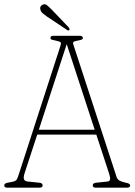

<svg xmlns="http://www.w3.org/2000/svg" viewBox="-24 -865 620 885"><path d="M172.5 -10.5Q172.5 0 158.5 0H9Q-4.5 0 -4.5 -10.5Q-4.5 -20 12.5 -23L35 -27.5Q49 -30 53.8 -38.8Q58.5 -47.5 64.5 -67L254.5 -653.5Q259 -666.5 255 -670.2Q251 -674 236.5 -677Q223 -679.5 215.8 -681.8Q208.5 -684 208.5 -689.5Q208.5 -700 222.5 -700H343.5Q358 -700 358 -689.5Q358 -684.5 351 -682Q344 -679.5 330.5 -677Q319 -675 315 -672Q311 -669 314.5 -658.5L513.5 -49Q517.5 -37.5 527.2 -32.2Q537 -27 555 -23Q576 -19.5 576 -10.5Q576 0 561.5 0H417.5Q403.5 0 403.5 -10.5Q403.5 -22 421 -23L469.5 -28Q481.5 -29 483.2 -37.2Q485 -45.5 479.5 -63L420 -244.5H147.5L89.5 -67Q83 -47.5 86.8 -38.2Q90.5 -29 106.5 -28L155.5 -23Q172.5 -22 172.5 -10.5ZM155 -267H412.5L283.5 -661.5ZM216 -819 292.5 -739Q294.5 -736.5 296.2 -733Q298 -729.5 295.5 -727Q291.5 -722 286.5 -726L192 -789Q182.5 -796 174 -802.8Q165.5 -809.5 163 -818Q156.5 -835.5 173.5 -844Q183.5 -848 192.8 -840.8Q202 -833.5 216 -819Z"/></svg>

Font: Fraunces 144pt SuperSoft Thin
Style: Regular
Weight: 100
Version: Version 1.000;[0bf87f6ff]